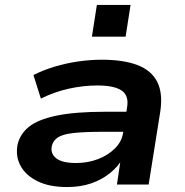

<svg xmlns="http://www.w3.org/2000/svg" viewBox="-20 -745 748 775"><path d="M251 10Q179 10 131.5 -13.5Q84 -37 63 -75.5Q42 -114 51 -162Q61 -204 96.5 -233Q132 -262 207 -278Q282 -294 408 -294H511L499 -213H395Q320 -213 276 -208Q232 -203 213 -190Q194 -177 189 -155Q183 -125 207 -106Q231 -87 287 -87Q334 -87 375 -102.5Q416 -118 444 -146Q472 -174 477 -210L493 -312Q501 -359 471 -379.5Q441 -400 373 -400Q316 -400 257.5 -387Q199 -374 145 -347L115 -442Q154 -462 200.5 -476Q247 -490 296 -497Q345 -504 390 -504Q478 -504 534.5 -482.5Q591 -461 614.5 -415Q638 -369 627 -295L580 0H452L468 -108H477Q458 -74 425 -47Q392 -20 348.5 -5Q305 10 251 10ZM351 -597 371 -725H507L487 -597Z"/></svg>

Font: Nunito Sans 10pt Expanded
Style: Bold Italic
Weight: 700
Width: 7
Italic angle: -9°
Designer: Vernon Adams
Foundry: Vernon Adams
Version: Version 3.101;gftools[0.9.27]